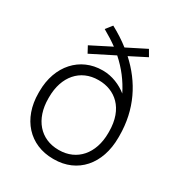

<svg xmlns="http://www.w3.org/2000/svg" viewBox="-179 -879 941 1007"><g transform="rotate(30 291.5 -375.5)"><path d="M171 -562 310 -632C363 -585 403 -532 433 -472C395 -503 341 -526 287 -526H283C149 -526 51 -421 51 -265V-255C51 -99 147 6 289 6H294C436 6 531 -100 531 -262V-272C531 -433 465 -560 359 -656L459 -707L437 -745L322 -687C289 -713 253 -736 214 -757L184 -719C216 -701 246 -682 272 -663L150 -601ZM290 -49C181 -49 110 -131 110 -256V-264C110 -389 181 -471 290 -471H293C389 -471 473 -406 473 -264V-256C473 -131 401 -49 293 -49Z"/></g></svg>

Font: Fixel Text Light
Style: Regular
Weight: 300
Width: 4
Designer: AlfaBravo + MacPaw
Foundry: Kyrylo Tkachov, Marchela Mozhyna, Serhii Makarenko, Maria Weinstein, Zakhar Kryvoshyya
Version: Version 1.211